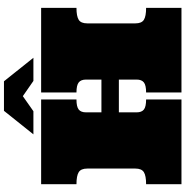

<svg xmlns="http://www.w3.org/2000/svg" viewBox="-3 -947 950 984"><g transform="rotate(-90 472.0 -455.0)"><path d="M556.2 -320.8H388.2V-230Q388.2 -204.1 402.6 -192.6Q417 -181.2 454.1 -181.2V0H20V-181.2Q63 -181.2 81.5 -192.6Q100.1 -204.1 100.1 -235.8V-482.9Q100.1 -515.1 81.5 -526.6Q63 -538.1 20 -538.1V-719.2H454.1V-538.1Q417 -538.1 402.6 -526.6Q388.2 -515.1 388.2 -488.8V-410.2H556.2V-488.8Q556.2 -515.1 541.5 -526.6Q526.9 -538.1 490.2 -538.1V-719.2H923.8V-538.1Q880.9 -538.1 862.5 -526.6Q844.2 -515.1 844.2 -482.9V-235.8Q844.2 -204.1 862.5 -192.6Q880.9 -181.2 923.8 -181.2V0H490.2V-181.2Q526.9 -181.2 541.5 -192.6Q556.2 -204.1 556.2 -230ZM396 -909.7H547.4L668 -758.8H549.3L471.2 -813L394 -758.8H275.4Z"/></g></svg>

Font: Ultra
Style: Regular
Weight: 400
Designer: Astigmatic (AOETI)
Foundry: Astigmatic (AOETI)
Version: Version 1.001